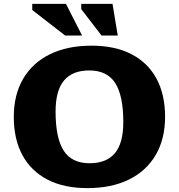

<svg xmlns="http://www.w3.org/2000/svg" viewBox="-20 -955 920 988"><path d="M451 -720Q571.5 -720 656.2 -676.2Q741 -632.5 785.2 -550.5Q829.5 -468.5 829.5 -354.5Q829.5 -240 781.2 -157.5Q733 -75 643.2 -31Q553.5 13 429.5 13Q308.5 13 224 -31Q139.5 -75 95.2 -157Q51 -239 51 -353Q51 -467.5 99.2 -549.8Q147.5 -632 237.2 -676Q327 -720 451 -720ZM441.5 -115Q527 -115 570.8 -166.2Q614.5 -217.5 614.5 -327Q614.5 -462.5 573 -527.5Q531.5 -592.5 439 -592.5Q353.5 -592.5 309.8 -541.2Q266 -490 266 -380.5Q266 -245 307.5 -180Q349 -115 441.5 -115ZM402.5 -772H315.5L146 -903.5V-935H319.5ZM586 -772H502.5L398 -908V-935H559Z"/></svg>

Font: Newsreader Caption
Style: Bold
Weight: 700
Designer: Hugues Gentile
Foundry: Production Type
Version: Version 1.001